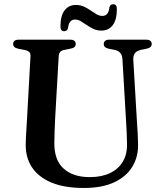

<svg xmlns="http://www.w3.org/2000/svg" viewBox="-20 -892 787 929"><path d="M590.5 -297 572.5 -604.5Q571.5 -624.5 562.2 -635.8Q553 -647 533 -651L507 -656Q492.5 -659.5 487.2 -665Q482 -670.5 482 -679.5Q482 -689 488.8 -694.5Q495.5 -700 508 -700H687.5Q700.5 -700 707.2 -694.5Q714 -689 714 -679.5Q714 -670.5 708.2 -665Q702.5 -659.5 688.5 -656L664.5 -651.5Q640.5 -646 632 -633.5Q623.5 -621 625 -601.5L643 -297Q645 -271.5 646.2 -247.2Q647.5 -223 648 -197Q650 -135 621 -86.5Q592 -38 533.2 -10.2Q474.5 17.5 385.5 17.5Q291.5 17.5 228.8 -8.8Q166 -35 134.5 -82.8Q103 -130.5 104.5 -195.5Q104.5 -208 105.5 -227.2Q106.5 -246.5 108 -270.5Q109.5 -294.5 111 -321.5L127.5 -619.5Q128.5 -633.5 120.8 -640.8Q113 -648 95.5 -651L69 -656Q43.5 -661.5 43.5 -679Q43.5 -689 50.2 -694.5Q57 -700 70 -700H320Q333 -700 339.8 -694.5Q346.5 -689 346.5 -679Q346.5 -670.5 340.8 -664.8Q335 -659 321 -656.5L294 -651Q278.5 -648.5 271.8 -641.5Q265 -634.5 264 -620L247 -322.5Q245 -287 244.2 -258Q243.5 -229 243 -205.5Q241 -119 287 -77Q333 -35 414.5 -35Q471.5 -35 512.2 -54.5Q553 -74 574.5 -110.2Q596 -146.5 594.5 -197Q594 -231.5 592.8 -254.5Q591.5 -277.5 590.5 -297ZM471 -744Q449.5 -744 432 -752.2Q414.5 -760.5 399.5 -771Q384.5 -781.5 370.8 -789.5Q357 -797.5 343 -797.5Q313.5 -797.5 309 -755.5Q305 -741 290.5 -741Q272.5 -741 272.5 -764Q272.5 -815.5 292.5 -841.8Q312.5 -868 347 -868Q368.5 -868 386 -860Q403.5 -852 418.5 -841.5Q433.5 -831 447.2 -823Q461 -815 475 -815Q505.5 -815 509.5 -857Q513 -871.5 528 -871.5Q545.5 -871.5 545.5 -848.5Q545.5 -796.5 525.5 -770.2Q505.5 -744 471 -744Z"/></svg>

Font: Fraunces Medium
Style: Regular
Weight: 500
Version: Version 1.000;[b76b70a41]